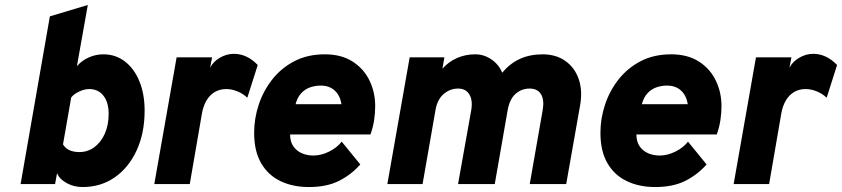

<svg xmlns="http://www.w3.org/2000/svg" viewBox="-20 -742 3394 774"><path d="M313 12Q278 12 249 -3.8Q220 -19.5 210 -44L202 0H63L181 -676L334 -722L290 -475Q309 -497.5 337.2 -510.2Q365.5 -523 397 -523Q446 -523 483.5 -494.2Q521 -465.5 542 -414.2Q563 -363 563 -296Q563 -205.5 531 -136Q499 -66.5 442.8 -27.2Q386.5 12 313 12ZM300 -129Q334 -129 360.8 -149Q387.5 -169 402.8 -203.8Q418 -238.5 418 -283Q418 -329.5 397 -356.2Q376 -383 339 -383Q320.5 -383 298.8 -372.8Q277 -362.5 267 -349L234 -160Q243 -144.5 259.5 -136.8Q276 -129 300 -129Z M602 0 692 -511H835L827 -469Q839 -493 866 -509Q893 -525 923 -525Q975.5 -525 1019 -480L977 -348Q960.5 -364 937.5 -373.5Q914.5 -383 892 -383Q866 -383 846 -371.2Q826 -359.5 812.8 -337.5Q799.5 -315.5 794 -284L745 0Z M1225.5 12Q1160.5 12 1110.8 -11.8Q1061 -35.5 1032.8 -84Q1004.5 -132.5 1004.5 -207Q1004.5 -264 1023 -320Q1041.5 -376 1077.8 -422Q1114 -468 1167 -495.5Q1220 -523 1289.5 -523Q1356 -523 1401.2 -494Q1446.5 -465 1469.5 -417.5Q1492.5 -370 1492.5 -314Q1492.5 -287 1488.2 -258.2Q1484 -229.5 1473.5 -200H1149.5Q1149.5 -171 1162.5 -152.2Q1175.5 -133.5 1196.8 -124.2Q1218 -115 1243.5 -115Q1275 -115 1307 -131Q1339 -147 1357.5 -171L1432.5 -79Q1394.5 -36.5 1345.2 -12.2Q1296 12 1225.5 12ZM1171.5 -322H1356.5Q1353 -345 1342.2 -361.8Q1331.5 -378.5 1314 -387.8Q1296.5 -397 1273.5 -397Q1251 -397 1230.5 -390Q1210 -383 1194.5 -366.5Q1179 -350 1171.5 -322Z M1541.5 0 1631.5 -511H1771.5L1763.5 -465Q1788.5 -493.5 1822.5 -508.2Q1856.5 -523 1895.5 -523Q1931 -523 1961 -502.5Q1991 -482 2004.5 -449Q2036 -486.5 2076.2 -504.8Q2116.5 -523 2167.5 -523Q2221.5 -523 2259.2 -496.2Q2297 -469.5 2313 -423Q2329 -376.5 2318.5 -317L2262.5 0H2115.5L2167.5 -297Q2175 -339 2161 -362Q2147 -385 2114.5 -385Q2083 -385 2058.8 -364Q2034.5 -343 2026.5 -298L1974.5 0H1826.5L1879.5 -297Q1886.5 -337.5 1872.2 -361.2Q1858 -385 1826.5 -385Q1794.5 -385 1768.8 -363.2Q1743 -341.5 1735.5 -298L1683.5 0Z M2621.5 12Q2556.5 12 2506.8 -11.8Q2457 -35.5 2428.8 -84Q2400.5 -132.5 2400.5 -207Q2400.5 -264 2419 -320Q2437.5 -376 2473.8 -422Q2510 -468 2563 -495.5Q2616 -523 2685.5 -523Q2752 -523 2797.2 -494Q2842.5 -465 2865.5 -417.5Q2888.5 -370 2888.5 -314Q2888.5 -287 2884.2 -258.2Q2880 -229.5 2869.5 -200H2545.5Q2545.5 -171 2558.5 -152.2Q2571.5 -133.5 2592.8 -124.2Q2614 -115 2639.5 -115Q2671 -115 2703 -131Q2735 -147 2753.5 -171L2828.5 -79Q2790.5 -36.5 2741.2 -12.2Q2692 12 2621.5 12ZM2567.5 -322H2752.5Q2749 -345 2738.2 -361.8Q2727.5 -378.5 2710 -387.8Q2692.5 -397 2669.5 -397Q2647 -397 2626.5 -390Q2606 -383 2590.5 -366.5Q2575 -350 2567.5 -322Z M2937.5 0 3027.5 -511H3170.5L3162.5 -469Q3174.5 -493 3201.5 -509Q3228.5 -525 3258.5 -525Q3311 -525 3354.5 -480L3312.5 -348Q3296 -364 3273 -373.5Q3250 -383 3227.5 -383Q3201.5 -383 3181.5 -371.2Q3161.5 -359.5 3148.2 -337.5Q3135 -315.5 3129.5 -284L3080.5 0Z"/></svg>

Font: Overpass Black
Style: Italic
Weight: 900
Italic angle: -10°
Designer: Delve Withrington, Dave Bailey, Thomas Jockin
Foundry: Delve Fonts LLC
Version: Version 4.000